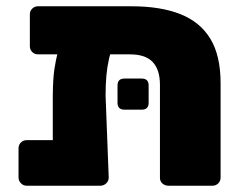

<svg xmlns="http://www.w3.org/2000/svg" viewBox="-20 -591 770 611"><path d="M101 -418Q90 -418 82.5 -425.5Q75 -433 75 -444V-545Q75 -556 82.5 -563.5Q90 -571 101 -571H399Q491 -571 554 -546Q617 -521 649.5 -467.5Q682 -414 682 -326V-26Q682 -15 674.5 -7.5Q667 0 656 0H516Q505 0 497 -7Q489 -14 489 -25V-321Q489 -369 466 -393.5Q443 -418 394 -418ZM240 -495H293Q326 -495 337.5 -483Q349 -471 343 -458Q333 -431 327 -404.5Q321 -378 318.5 -350Q316 -322 316 -286L326 -26Q326 -15 318 -7.5Q310 0 299 0H65Q54 0 46.5 -8Q39 -16 39 -26V-119Q39 -130 46.5 -137.5Q54 -145 65 -145H148V-286Q148 -314 150 -342Q152 -370 158 -399Q164 -428 175 -458Q181 -473 194.5 -484Q208 -495 240 -495ZM376 -242Q354 -242 354 -264V-319Q354 -341 376 -341H431Q453 -341 453 -319V-264Q453 -242 431 -242Z"/></svg>

Font: Rubik ExtraBold
Style: Regular
Weight: 800
Designer: Hubert and Fischer
Foundry: Hubert and Fischer
Version: Version 2.300;gftools[0.9.30]